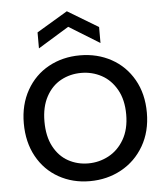

<svg xmlns="http://www.w3.org/2000/svg" viewBox="-54 -806 713 861"><g transform="rotate(-5 302.5 -375.0)"><path d="M43 -275Q43 -359 79.5 -423.5Q116 -488 179 -522.5Q242 -557 320 -557Q398 -557 461 -522.5Q524 -488 560.5 -424Q597 -360 597 -275Q597 -190 559.5 -125.5Q522 -61 458 -26Q394 9 316 9Q239 9 176.5 -26Q114 -61 78.5 -125.5Q43 -190 43 -275ZM504 -275Q504 -341 478 -387Q452 -433 410 -455.5Q368 -478 319 -478Q269 -478 227.5 -455.5Q186 -433 161 -387Q136 -341 136 -275Q136 -208 160.5 -162Q185 -116 226 -93.5Q267 -71 316 -71Q365 -71 408 -94Q451 -117 477.5 -163Q504 -209 504 -275ZM279 -689 140 -604V-676L279 -759L417 -676V-604Z"/></g></svg>

Font: Poppins A&M
Style: Regular-A&M
Weight: 400
Designer: Ninad Kale (Devanagari), Jonny Pinhorn (Latin)
Foundry: Indian Type Foundry
Version: 4.004